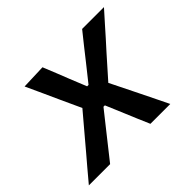

<svg xmlns="http://www.w3.org/2000/svg" viewBox="-147 -664 827 827"><g transform="rotate(-45 266.5 -250.5)"><path d="M-27.5 0Q1 -34 22.5 -59.5Q44 -84.5 63 -107Q82 -129.5 103.5 -155L188.5 -255.5L146 -348Q128.5 -386.5 114 -418.5Q99 -450.5 78 -497L191 -501Q204.5 -468 215.5 -440.5Q226.5 -412.5 238 -383.5L269 -307H277.5L338 -383Q362 -413 382.5 -439.5Q403 -465.5 428.5 -497H561.5Q532.5 -464.5 511.5 -441Q490.5 -417.5 472 -396.5Q453 -375.5 430.5 -350.5L344 -253L393 -154Q411 -117.5 428 -83Q445 -48 468.5 0H347.5Q334.5 -30 323.8 -55.2Q313 -80.5 300 -112L265 -195H256.5L193 -115Q168 -83.5 147.5 -57.5Q127 -31.5 102 0Z"/></g></svg>

Font: Heraclito Medium
Style: Italic
Weight: 500
Italic angle: -12°
Designer: Kostas Bartsokas (font) & Cristiano Sobral (main changes)
Foundry: Kostas Bartsokas (font) & Cristiano Sobral (main changes)
Version: Version 1.00;July 8, 2020;FontCreator 13.0.0.2655 64-bit